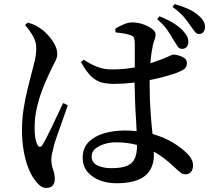

<svg xmlns="http://www.w3.org/2000/svg" viewBox="-20 -864 1040 943"><path d="M378 -559 391 -571Q425 -548 458.5 -535.5Q492 -523 528 -523Q576 -523 617 -529Q630 -531 642 -533Q642 -566 642 -596V-648Q642 -665 639.5 -673.5Q637 -682 632.5 -685.5Q628 -689 619 -692Q604 -697 585.5 -700Q567 -703 548 -705L546 -723Q563 -734 586.5 -744Q610 -754 629 -754Q657 -754 683.5 -744.5Q710 -735 727 -722Q744 -709 744 -696Q744 -685 741.5 -676.5Q739 -668 735 -657Q731 -646 728 -626Q724 -608 721 -580Q720 -567 719 -553Q733 -558 744 -562Q788 -577 807 -586.5Q826 -596 832 -596Q854 -595 876 -584.5Q898 -574 898 -555Q898 -535 885.5 -525.5Q873 -516 842 -504Q824 -498 791 -488.5Q758 -479 716 -471Q715 -471 715 -471Q715 -460 715 -449Q715 -373 720 -307Q724 -252 729 -207Q731 -206 733 -205Q792 -187 832 -162Q872 -137 895 -114Q911 -99 919.5 -83.5Q928 -68 928 -52Q928 -31 918 -19.5Q908 -8 891 -8Q877 -8 864.5 -18Q852 -28 831 -48Q791 -86 748 -112Q742 -116 735 -119Q736 -111 736 -103Q736 -60 717 -28.5Q698 3 657.5 19.5Q617 36 552 36Q507 36 469.5 21.5Q432 7 409 -21Q386 -49 386 -89Q386 -136 414.5 -165.5Q443 -195 490.5 -209Q538 -223 593 -223Q624 -223 651 -220Q649 -248 648 -280Q645 -321 643.5 -365.5Q642 -410 641 -451Q641 -455 641 -459Q635 -458 628 -457Q582 -452 539 -452Q507 -452 480.5 -458.5Q454 -465 429 -488Q404 -511 378 -559ZM103 -741 116 -753Q138 -747 152.5 -740Q167 -733 183 -721Q196 -713 214.5 -693Q233 -673 247 -648.5Q261 -624 261 -599Q261 -580 250.5 -561Q240 -542 222 -503Q207 -472 190 -429Q173 -386 161.5 -337Q150 -288 150 -237Q150 -206 153.5 -186Q157 -166 164 -153Q169 -143 175.5 -142.5Q182 -142 189 -153Q197 -166 210.5 -192Q224 -218 238.5 -249Q253 -280 267 -309.5Q281 -339 290 -358L313 -347Q306 -327 296.5 -299.5Q287 -272 277 -244Q267 -216 258.5 -192Q250 -168 246 -154Q239 -127 235.5 -109.5Q232 -92 232 -81Q232 -55 240.5 -31.5Q249 -8 249 14Q249 59 207 59Q191 59 176.5 47.5Q162 36 149 17Q132 -6 118 -42Q104 -78 96 -125Q88 -172 88 -226Q88 -278 96 -329.5Q104 -381 115 -425.5Q126 -470 134 -500Q144 -537 151 -567Q158 -597 158 -626Q159 -657 142.5 -686Q126 -715 103 -741ZM653 -152Q606 -165 549 -165Q520 -165 492.5 -156.5Q465 -148 447.5 -133Q430 -118 430 -96Q430 -65 458.5 -51.5Q487 -38 526 -38Q579 -38 606 -50.5Q633 -63 643 -88Q653 -113 653 -149Q653 -151 653 -152ZM830 -671Q818 -693 801 -717.5Q784 -742 752 -770L763 -784Q801 -769 830 -751.5Q859 -734 877 -715Q893 -698 899.5 -684Q906 -670 905 -656Q904 -639 894.5 -631Q885 -623 872 -624Q859 -625 851 -638Q843 -651 830 -671ZM913 -741Q901 -760 881.5 -782.5Q862 -805 827 -830L838 -844Q879 -832 907 -819Q935 -806 955 -788Q973 -773 980.5 -757.5Q988 -742 987 -729Q986 -715 978.5 -706Q971 -697 956 -697Q944 -698 935 -711Q926 -724 913 -741Z"/></svg>

Font: Early Summer Mincho SemiBold
Style: Regular
Weight: 600
Designer: GuiWonder
Version: Version 1.002